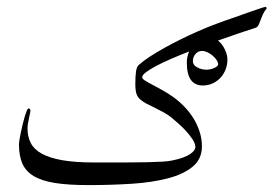

<svg xmlns="http://www.w3.org/2000/svg" viewBox="-20 -473 797 559"><path d="M642.1 -299.8Q642.1 -284.2 636.7 -270.5Q631.3 -256.8 621.8 -246.6Q612.3 -236.3 599.1 -230.2Q585.9 -224.1 570.3 -224.1Q547.9 -224.1 535.9 -240.2Q523.9 -256.3 523.9 -291Q523.9 -308.1 530.8 -323.2Q503.4 -312.5 478.5 -301.8Q453.6 -291 434.8 -281Q416 -271 405 -262.7Q394 -254.4 394 -248Q394 -243.7 402.1 -238.5Q410.2 -233.4 423.1 -226.6Q436 -219.7 452.4 -210.7Q468.8 -201.7 485.8 -189.5Q502 -177.7 516.8 -162.4Q531.7 -147 543 -128.9Q554.2 -110.8 561 -90.1Q567.9 -69.3 567.9 -46.9Q567.9 -10.3 541.3 12Q514.6 34.2 469.2 46.1Q423.8 58.1 364 62Q304.2 65.9 237.8 65.9Q179.2 65.9 140.4 59.8Q101.6 53.7 78.1 39.6Q54.7 25.4 44.9 2.7Q35.2 -20 35.2 -53.2Q35.2 -56.6 36.6 -65.9Q38.1 -75.2 40.5 -86.7Q43 -98.1 45.9 -110.6Q48.8 -123 52 -133.5Q55.2 -144 57.9 -150.6Q60.5 -157.2 63 -157.2Q65.4 -157.2 67.1 -155.3Q68.8 -153.3 68.8 -150.9Q68.8 -148.9 67.4 -143.1Q65.9 -137.2 64.5 -129.6Q63 -122.1 61.5 -113.8Q60.1 -105.5 60.1 -99.1Q60.1 -75.2 69.6 -56.6Q79.1 -38.1 101.6 -25.6Q124 -13.2 161.1 -6.6Q198.2 0 252.9 0Q305.7 0 344 0Q382.3 0 409.2 -0.7Q436 -1.5 453.4 -2.4Q470.7 -3.4 481.9 -5.9Q501 -9.8 513.7 -14.6Q526.4 -19.5 534.2 -24.9Q542 -30.3 545.4 -35.4Q548.8 -40.5 548.8 -44.9Q548.8 -54.2 541.3 -66.2Q533.7 -78.1 522.9 -90.1Q512.2 -102.1 500 -112.8Q487.8 -123.5 479 -130.9Q468.8 -139.2 455.8 -146.2Q442.9 -153.3 430.4 -159.4Q418 -165.5 407.2 -170.9Q396.5 -176.3 391.1 -181.2Q381.3 -188.5 377.7 -198.7Q374 -209 374 -229Q374 -251 376 -264.6Q377.9 -278.3 383.8 -283.7Q397.5 -295.9 417 -308.6Q436.5 -321.3 459 -333.7Q481.4 -346.2 505.6 -358.2Q529.8 -370.1 553 -380.4Q576.2 -390.6 596.7 -398.7Q617.2 -406.7 632.8 -412.1Q639.2 -414.1 650.1 -418Q661.1 -421.9 674.1 -426.5Q687 -431.2 700.4 -435.8Q713.9 -440.4 725.1 -444.3Q736.3 -448.2 743.9 -450.7Q751.5 -453.1 752.9 -453.1Q754.4 -453.1 754.9 -451.9Q755.4 -450.7 756.8 -449.2Q749 -439.5 744.9 -430.2Q740.7 -420.9 738 -413.1Q735.4 -405.3 732.4 -399.7Q729.5 -394 724.1 -392.1Q705.6 -386.2 676.8 -376.5Q647.9 -366.7 614.7 -355Q627 -345.2 634.5 -329.3Q642.1 -313.5 642.1 -299.8ZM615.2 -285.6Q615.2 -291.5 610.6 -298.3Q606 -305.2 599.1 -311Q592.3 -316.9 584 -320.8Q575.7 -324.7 568.4 -324.7Q556.2 -324.7 548.8 -315.4Q541.5 -306.2 541.5 -295.4Q541.5 -283.7 554 -276.9Q566.4 -270 581.5 -270Q585.9 -270 591.8 -271.2Q597.7 -272.5 602.8 -274.7Q607.9 -276.9 611.6 -279.8Q615.2 -282.7 615.2 -285.6Z"/></svg>

Font: Scheherazade Rohingya
Style: Regular
Weight: 400
Designer: SIL International
Foundry: SIL International
Version: Version 2.000 (build 440/429)